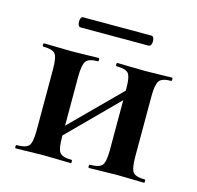

<svg xmlns="http://www.w3.org/2000/svg" viewBox="-82 -596 698 681"><g transform="rotate(15 267.5 -255.5)"><path d="M129 -36 111 -54 382 -325 400 -308ZM87 -81V-305Q87 -349 77 -361.5Q67 -374 33 -374Q30 -374 30 -380Q30 -386 33 -386Q54 -386 80.4 -385Q106.9 -384 135 -384Q162 -384 188 -385Q214.1 -386 234 -386Q236 -386 236 -380Q236 -374 234 -374Q200 -374 190 -360Q180 -346 180 -303V-81Q180 -38 190 -25Q200 -12 234 -12Q236 -12 236 -6Q236 0 234 0Q213 0 187.5 -1Q162 -2 135 -2Q106.7 -2 80.1 -1Q53.5 0 32 0Q29 0 29 -6Q29 -12 32 -12Q67 -12 77 -25Q87 -38 87 -81ZM356 -81V-305Q356 -349 346 -361.5Q336 -374 302 -374Q299 -374 299 -380Q299 -386 302 -386Q323 -386 349.4 -385Q375.9 -384 404 -384Q431 -384 457 -385Q483.1 -386 503 -386Q505 -386 505 -380Q505 -374 503 -374Q469 -374 459 -360Q449 -346 449 -303V-81Q449 -38 459 -25Q469 -12 503 -12Q505 -12 505 -6Q505 0 503 0Q482 0 456.5 -1Q431 -2 404 -2Q375.8 -2 348.7 -1Q321.7 0 301.4 0Q298 0 298 -6Q298 -12 300.5 -12Q335.8 -12 345.9 -25Q356 -38 356 -81ZM142 -474Q136 -474 133.5 -483.5Q131 -493 133.5 -502Q136 -511 142 -511H393Q400 -511 402.5 -502Q405 -493 402.5 -483.5Q400 -474 393 -474Z"/></g></svg>

Font: Cormorant Light
Style: Regular
Weight: 300
Designer: Christian Thalmann (Catharsis Fonts)
Foundry: Catharsis Fonts
Version: Version 4.000